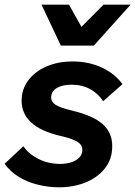

<svg xmlns="http://www.w3.org/2000/svg" viewBox="-29 -781 576 817"><path d="M-9.3 -84.2 70.5 -158.7Q92.3 -126.3 134.2 -104.9Q176 -83.5 228.5 -83.5Q250.3 -83.5 271.6 -89.6Q292.8 -95.7 307.1 -109.1Q321.3 -122.6 321.3 -143.6Q321.3 -164.9 300.1 -177.9Q278.9 -191 229.1 -202.5Q144.4 -222.1 103.7 -259.8Q63 -297.6 63 -352.4Q63 -401.2 91.3 -439.1Q119.7 -477 168.9 -498.2Q218 -519.5 280.8 -519.5Q347.8 -519.5 403.6 -493.8Q459.3 -468.2 492.1 -423L410 -350.3Q389.8 -382.3 355 -401.5Q320.2 -420.6 276.2 -420.6Q236 -420.6 212.3 -406.3Q188.7 -392 188.7 -365.5Q188.7 -347.5 207.6 -335Q226.6 -322.5 277.3 -310.5Q366 -289.5 407.3 -253.3Q448.6 -217.1 448.6 -159Q448.6 -103.9 417.3 -64.5Q386 -25.1 334.7 -4.5Q283.4 16 221.8 16Q177.4 16 133.2 5.2Q89 -5.5 52 -27.7Q15 -50 -9.3 -84.2ZM229.9 -587 147.7 -761H264.6L353.5 -603H254.3L411.2 -761H526.5L370.4 -587Z"/></svg>

Font: Wix Madefor Text
Style: Italic
Weight: 400
Italic angle: -12°
Designer: Dalton Maag Ltd
Foundry: Dalton Maag Ltd
Version: Version 3.100